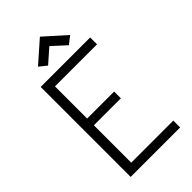

<svg xmlns="http://www.w3.org/2000/svg" viewBox="-304 -1117 1207 1207"><g transform="rotate(-45 300.0 -513.5)"><path d="M94 0V-800H534V-739H116L160 -784V-416L116 -453H400V-393H116L160 -430V-23L122 -61H534V0ZM405 -860 314 -943 222 -862 172 -902 314 -1027 456 -900Z"/></g></svg>

Font: Victor Mono Light
Style: Regular
Weight: 300
Monospace: yes
Designer: Rune Bjørnerås
Version: Version 1.561;gftools[0.9.30]